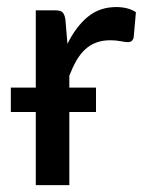

<svg xmlns="http://www.w3.org/2000/svg" viewBox="-20 -538 422 558"><path d="M176 -410.5Q200.5 -460.5 235 -489Q269.5 -517.5 318 -517.5Q334.5 -517.5 349.2 -513.8Q364 -510 375 -502.5L368.5 -429Q365 -415.5 352 -415.5Q345 -415.5 331 -418.2Q317 -421 301 -421Q277.5 -421 259.5 -414.2Q241.5 -407.5 227.2 -394.2Q213 -381 202 -361.8Q191 -342.5 181.5 -318V-283.5H259V-212.5H181.5V0H84V-212.5H11.5V-283.5H84V-508H140Q156 -508 161.8 -502.2Q167.5 -496.5 170 -482Z"/></svg>

Font: Lato 2
Style: Regular
Weight: 500
Designer: Lukasz Dziedzic with Adam Twardoch and Botio Nikoltchev
Foundry: tyPoland Lukasz Dziedzic
Version: Version 2.015; 2015-08-06; http://www.latofonts.com/